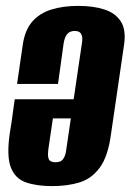

<svg xmlns="http://www.w3.org/2000/svg" viewBox="-20 -620 443 652"><path d="M157 12Q105 12 68.5 -0.5Q32 -13 17 -51Q2 -89 13 -166L26 -248H164L144 -112Q142 -95 144 -85Q146 -75 153 -72Q160 -69 168 -69Q178 -69 185 -72Q192 -75 197.5 -85Q203 -95 205 -112L258 -472Q261 -490 258 -499Q255 -508 249 -511.5Q243 -515 233 -515Q225 -515 217.5 -511.5Q210 -508 204.5 -499Q199 -490 196 -472L177 -335H38L57 -466Q64 -517 89 -546Q114 -575 154 -587.5Q194 -600 246 -600Q298 -600 335.5 -587.5Q373 -575 391 -546Q409 -517 401 -466L357 -165Q347 -89 319 -51Q291 -13 250 -0.5Q209 12 157 12ZM21 -218 30 -283H249L240 -218Z"/></svg>

Font: Alumni Sans Thin ExtraBold
Style: Italic
Weight: 800
Italic angle: -8°
Version: Version 1.016